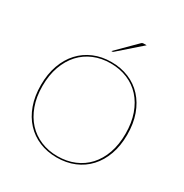

<svg xmlns="http://www.w3.org/2000/svg" viewBox="-206 -1077 1195 1246"><g transform="rotate(30 392.0 -454.5)"><path d="M68.5 0ZM715.5 -350Q715.5 -267 691.8 -201Q668 -135 625.2 -88.8Q582.5 -42.5 523 -17.8Q463.5 7 391.5 7Q320 7 260.8 -17.8Q201.5 -42.5 158.8 -88.8Q116 -135 92.2 -201Q68.5 -267 68.5 -350Q68.5 -432.5 92.2 -498.8Q116 -565 158.8 -611.5Q201.5 -658 260.8 -683Q320 -708 391.5 -708Q463.5 -708 523 -683.2Q582.5 -658.5 625.2 -612Q668 -565.5 691.8 -499.2Q715.5 -433 715.5 -350ZM702.5 -350Q702.5 -431.5 679.8 -496Q657 -560.5 616 -605.5Q575 -650.5 517.8 -674.2Q460.5 -698 391.5 -698Q323.5 -698 266.5 -674.2Q209.5 -650.5 168.2 -605.5Q127 -560.5 103.8 -496Q80.5 -431.5 80.5 -350Q80.5 -268.5 103.8 -204.2Q127 -140 168.2 -95.2Q209.5 -50.5 266.5 -26.8Q323.5 -3 391.5 -3Q460.5 -3 517.8 -26.8Q575 -50.5 616 -95.2Q657 -140 679.8 -204.2Q702.5 -268.5 702.5 -350ZM534 -916 369.5 -772Q367.5 -770 365.2 -769.5Q363 -769 360.5 -769H354.5L495 -909Q499 -913 503.2 -914.5Q507.5 -916 516 -916Z"/></g></svg>

Font: Lato Hairline
Style: Regular
Weight: 100
Designer: Lukasz Dziedzic
Foundry: tyPoland Lukasz Dziedzic
Version: Version 2.007; 2014-02-27